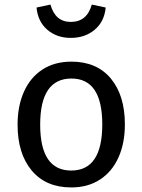

<svg xmlns="http://www.w3.org/2000/svg" viewBox="-20 -809 624 841"><path d="M527 -264Q527 -182 499 -119.5Q471 -57 418 -22.5Q365 12 292 12Q181 12 119 -62Q57 -136 57 -263Q57 -345 85 -407.5Q113 -470 166 -504.5Q219 -539 293 -539Q404 -539 465.5 -465Q527 -391 527 -264ZM156 -263Q156 -62 292 -62Q428 -62 428 -264Q428 -465 293 -465Q156 -465 156 -263ZM140 -776 201 -789Q222 -713 290 -713Q361 -713 382 -789L443 -776Q437 -714 394.5 -678.5Q352 -643 290 -643Q229 -643 187.5 -678.5Q146 -714 140 -776Z"/></svg>

Font: Fira Sans
Style: Regular
Weight: 400
Designer: bBox Type GmbH & Carrois Corporate GbR & Edenspiekermann AG
Foundry: bBox Type GmbH & Carrois Corporate GbR & Edenspiekermann AG
Version: Version 4.301